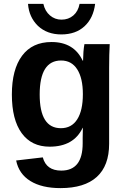

<svg xmlns="http://www.w3.org/2000/svg" viewBox="-20 -755 651 987"><path d="M291 212Q195 212 136 175.5Q77 139 63 70L200 54Q218 122 295 122Q405 122 405 -18V-46L406 -98H405Q359 -1 235 -1Q142 -1 91.5 -70.5Q41 -140 41 -269Q41 -398 93.5 -468.5Q146 -539 245 -539Q360 -539 405 -443H407Q407 -451 409 -489Q411 -512 414 -528H544Q541 -476 541 -406V-16Q541 97 477.5 154.5Q414 212 291 212ZM406 -271Q406 -353 377 -398.5Q348 -444 294 -444Q184 -444 184 -269Q184 -96 293 -96Q348 -96 377 -141.5Q406 -187 406 -271ZM295 -578Q222 -578 175 -622Q129 -667 124 -735H203Q211 -698 236.5 -676Q262 -654 296 -654Q332 -654 357 -675.5Q382 -697 389 -735H469Q460 -662 414.5 -620Q369 -578 295 -578Z"/></svg>

Font: Libra Sans
Style: Bold
Weight: 700
Foundry: Context Ltd
Version: Version 1.000